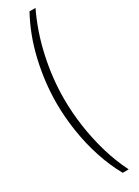

<svg xmlns="http://www.w3.org/2000/svg" viewBox="-263 -815 743 1030"><g transform="rotate(-30 109.0 -300.0)"><path d="M151 200Q112 130.5 84.8 47.5Q57.5 -35.5 43.8 -124.8Q30 -214 30 -301Q30 -428 60.2 -559Q90.5 -690 151 -800H188Q132.5 -684 104.5 -555Q76.5 -426 76.5 -300Q76.5 -216 89 -128.8Q101.5 -41.5 126.2 42.5Q151 126.5 188 200Z"/></g></svg>

Font: Big Shoulders Stencil Display Light
Style: Regular
Weight: 300
Designer: Patric King
Foundry: XO Type Co
Version: Version 1.000